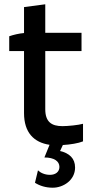

<svg xmlns="http://www.w3.org/2000/svg" viewBox="-20 -673 435 895"><path d="M226 202C275 202 330 167 330 108C330 65 303 41 260 31L273 3C307 1 345 -5 367 -14V-96C346 -90 297 -85 271 -85C220 -85 191 -105 191 -164V-435H360V-520H191V-653L92 -640V-519C69 -517 43 -511 23 -504V-435H92V-146C92 -55 138 -9 211 2L187 61C233 61 257 79 257 105C257 128 239 142 213 142C188 142 168 132 157 121L143 179C165 193 193 202 226 202Z"/></svg>

Font: Fixel Display Medium
Style: Regular
Weight: 500
Designer: AlfaBravo + MacPaw
Foundry: Kyrylo Tkachov, Marchela Mozhyna, Serhii Makarenko, Maria Weinstein, Zakhar Kryvoshyya
Version: Version 1.211